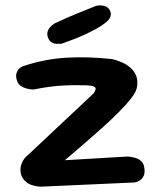

<svg xmlns="http://www.w3.org/2000/svg" viewBox="-20 -702 606 725"><path d="M132 3Q96 0 78.5 -15Q61 -30 58 -49.5Q55 -69 63 -87.5Q71 -106 86 -117L334 -350Q340 -359 341 -364.5Q342 -370 337.5 -373.5Q333 -377 322.5 -378.5Q312 -380 295 -380Q258 -381 226 -379.5Q194 -378 165 -374Q136 -370 107 -364Q107 -364 99 -364.5Q91 -365 79.5 -368Q68 -371 58 -378Q48 -385 44 -398Q39 -414 42 -424.5Q45 -435 50.5 -441Q56 -447 61.5 -449.5Q67 -452 67 -452Q147 -479 229 -484Q311 -489 403 -479Q421 -475 439.5 -467Q458 -459 473 -446Q488 -433 495 -413.5Q502 -394 496 -368Q492 -352 474 -329Q456 -306 427.5 -277.5Q399 -249 365 -218.5Q331 -188 295 -157Q259 -126 225 -97L462 -111Q462 -111 471 -110Q480 -109 492 -105.5Q504 -102 513.5 -93Q523 -84 525 -68Q528 -49 522.5 -38Q517 -27 509 -21.5Q501 -16 494.5 -14.5Q488 -13 488 -13ZM213 -537Q213 -537 207.5 -536.5Q202 -536 193.5 -536.5Q185 -537 177 -541Q169 -545 164 -554Q157 -568 159 -579Q161 -590 168 -598Q175 -606 181 -610Q187 -614 187 -614Q236 -637 273.5 -652Q311 -667 343 -680Q343 -680 348.5 -681Q354 -682 362 -681.5Q370 -681 378.5 -678Q387 -675 393 -666Q399 -656 398.5 -647.5Q398 -639 394 -633Q390 -627 386.5 -623.5Q383 -620 383 -620Q365 -605 343 -593Q321 -581 298 -570.5Q275 -560 253.5 -552Q232 -544 213 -537Z"/></svg>

Font: Sour Gummy Medium
Style: Regular
Weight: 500
Designer: Stefie Justprince
Foundry: Eifetstype
Version: Version 1.000